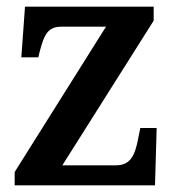

<svg xmlns="http://www.w3.org/2000/svg" viewBox="-20 -556 526 576"><path d="M24 0H445L450 -172H401L395 -143C385 -87 370 -60 327 -60H167L441 -494V-536H55L44 -384H95L99 -401C113 -455 125 -476 165 -476H298L24 -40Z"/></svg>

Font: Noto Serif Armenian SemiCondensed SemiBold
Style: Regular
Weight: 600
Width: 4
Designer: Monotype Design Team
Foundry: Monotype Imaging Inc.
Version: Version 2.008